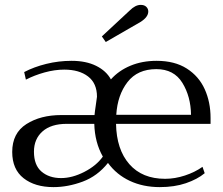

<svg xmlns="http://www.w3.org/2000/svg" viewBox="-20 -756 912 786"><path d="M397 -607 511 -713Q534 -736 556 -736Q571 -736 579 -728Q587 -720 587 -709Q587 -686 555 -666L413 -584ZM30 -134Q30 -211 88 -248Q146 -285 231 -285H367Q368 -298 372 -324Q376 -351 377 -360Q377 -415 340.5 -443Q304 -471 243 -471Q204 -471 162.5 -459.5Q121 -448 86 -430L79 -461Q119 -482 169.5 -494.5Q220 -507 273 -507Q332 -507 373.5 -486.5Q415 -466 434 -431Q466 -467 514 -487Q562 -507 621 -507Q695 -507 744.5 -475.5Q794 -444 818 -391Q842 -338 842 -273V-249H455Q457 -144 509.5 -84Q562 -24 656 -24Q696 -24 737 -37.5Q778 -51 809 -73L818 -47Q788 -22 741 -6Q694 10 634 10Q566 10 511.5 -15.5Q457 -41 422 -89Q379 -35 318.5 -12.5Q258 10 199 10Q123 10 76.5 -26.5Q30 -63 30 -134ZM762 -286Q761 -361 726.5 -417Q692 -473 620 -473Q543 -473 502 -420Q461 -367 456 -286ZM401 -115Q368 -173 366 -249H253Q189 -249 154 -218Q119 -187 119 -135Q119 -80 150 -53.5Q181 -27 230 -27Q276 -27 325.5 -52.5Q375 -78 401 -115Z"/></svg>

Font: Trirong
Style: Regular
Weight: 400
Version: Version 1.000